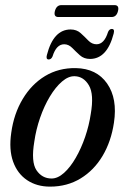

<svg xmlns="http://www.w3.org/2000/svg" viewBox="-20 -704 478 733"><path d="M269.5 -444Q349 -442.5 389 -385Q429 -327.5 415 -235.5Q404.5 -164.5 371.8 -109.2Q339 -54 287.8 -22.8Q236.5 8.5 171 8.5Q120.5 8.5 83.5 -16.2Q46.5 -41 30 -87Q13.5 -133 23 -197.5Q33 -270 66.8 -326.2Q100.5 -382.5 152.2 -413.8Q204 -445 269.5 -444ZM177 -22.5Q200.5 -22.5 224.5 -44Q248.5 -65.5 269.2 -101.5Q290 -137.5 305 -181.2Q320 -225 326.5 -269Q339.5 -344 319.5 -378Q299.5 -412 265.5 -413Q241.5 -414 216.8 -392.8Q192 -371.5 170.2 -335.2Q148.5 -299 133 -254.2Q117.5 -209.5 111 -163.5Q98 -86 119.2 -54.2Q140.5 -22.5 177 -22.5ZM323.5 -479Q300.5 -479 285 -493Q269.5 -507 255.8 -521Q242 -535 225 -535Q195 -535 180.5 -488.5Q175.5 -477 166 -477Q154.5 -477 159 -494Q184 -591.5 249.5 -591.5Q272.5 -591.5 288 -577.5Q303.5 -563.5 317.2 -549.2Q331 -535 348.5 -535Q378 -535 392.5 -582Q397.5 -593.5 407 -593.5Q418.5 -593.5 414 -576Q389 -479 323.5 -479ZM189.5 -661.5Q195.5 -684.5 214.5 -684.5H417Q436 -684.5 430.5 -662Q425 -639 406 -639H203Q184 -639 189.5 -661.5Z"/></svg>

Font: Fraunces 144pt S050
Style: Italic
Weight: 400
Italic angle: -16°
Version: Version 1.000; ttfautohint (v1.8.3)